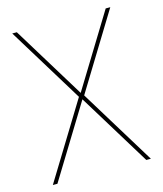

<svg xmlns="http://www.w3.org/2000/svg" viewBox="-110 -810 756 891"><g transform="rotate(-15 268.5 -364.0)"><path d="M504 0 278 -369 270 -377 55 -728H33L259 -359L267 -351L482 0ZM55 0 270 -351 278 -359 504 -728H482L267 -377L259 -369L33 0Z"/></g></svg>

Font: Murecho Thin
Style: Regular
Weight: 100
Designer: Neil Summerour
Foundry: Positype
Version: Version 1.010